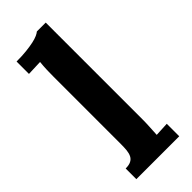

<svg xmlns="http://www.w3.org/2000/svg" viewBox="-194 -593 621 621"><g transform="rotate(-45 116.5 -282.5)"><path d="M169.4 -120.1Q169.4 -114.7 169.2 -107.2Q168.9 -99.6 168.5 -90.8Q168 -82 167.5 -72.8Q167 -63.5 166.5 -54.7L214.8 -57.1V0H18.6V-48.8Q34.2 -48.8 43.2 -53.5Q52.2 -58.1 56.6 -66.9Q61 -75.7 62.3 -87.9Q63.5 -100.1 63.5 -115.2V-422.9Q63.5 -436.5 64 -454.1Q64.5 -471.7 66.4 -488.3L13.7 -486.3V-543Q39.6 -543 59.3 -545.2Q79.1 -547.4 93.3 -550.5Q107.4 -553.7 116 -557.6Q124.5 -561.5 128.9 -565.4H169.4Z"/></g></svg>

Font: Parastoo Print
Style: Print-Bold
Weight: 700
Foundry: Saber Rastikerdar (saber.rastikerdar@gmail.com)
Version: Version 1.0.0-alpha3